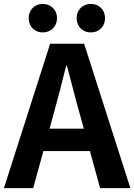

<svg xmlns="http://www.w3.org/2000/svg" viewBox="-24 -965 689 985"><path d="M-3.8 0 233.3 -740.8H407.5L644.9 0H489.5L383.7 -385.9Q366.9 -444.1 351.2 -506.3Q335.5 -568.5 319.4 -627.9H315.4Q300.9 -567.7 284.7 -505.9Q268.5 -444.1 252.5 -385.9L146.3 0ZM143.3 -190.1V-304.8H495.4V-190.1ZM194.8 -798.7Q163.7 -798.7 143.4 -819.5Q123.2 -840.3 123.2 -872.1Q123.2 -903.1 143.4 -924Q163.7 -944.8 194.8 -944.8Q227.2 -944.8 247.8 -924Q268.5 -903.1 268.5 -872.1Q268.5 -840.3 247.8 -819.5Q227.2 -798.7 194.8 -798.7ZM442.1 -798.7Q410 -798.7 389.6 -819.5Q369.3 -840.3 369.3 -872.1Q369.3 -903.1 389.6 -924Q410 -944.8 442.1 -944.8Q474.3 -944.8 494.6 -924Q514.8 -903.1 514.8 -872.1Q514.8 -840.3 494.6 -819.5Q474.3 -798.7 442.1 -798.7Z"/></svg>

Font: Noto Sans TC Thin
Style: Regular
Weight: 100
Designer: Ryoko NISHIZUKA 西塚涼子 (kana, bopomofo & ideographs); Paul D. Hunt (Latin, Greek & Cyrillic); Sandoll Communications 산돌커뮤니
Foundry: Adobe
Version: Version 2.004-H2;hotconv 1.0.118;makeotfexe 2.5.65603